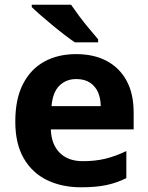

<svg xmlns="http://www.w3.org/2000/svg" viewBox="-20 -786 631 816"><path d="M303 -556Q379 -556 433.5 -527Q488 -498 518 -443Q548 -388 548 -308V-236H196Q198 -173 233.5 -137Q269 -101 332 -101Q385 -101 428 -111.5Q471 -122 517 -144V-29Q477 -9 432.5 0.5Q388 10 325 10Q243 10 180 -20.5Q117 -51 81 -113Q45 -175 45 -269Q45 -365 77.5 -428.5Q110 -492 168 -524Q226 -556 303 -556ZM304 -450Q261 -450 232.5 -422Q204 -394 199 -335H408Q408 -368 396.5 -394Q385 -420 362 -435Q339 -450 304 -450ZM282 -766Q297 -744 317.5 -716.5Q338 -689 359.5 -663.5Q381 -638 397 -619V-606H298Q279 -619 253.5 -638.5Q228 -658 201.5 -680Q175 -702 152 -722Q129 -742 115 -756V-766Z"/></svg>

Font: Noto Sans Telugu
Style: Regular
Weight: 400
Designer: Jelle Bosma - Monotype Design Team
Foundry: Monotype Imaging Inc.
Version: Version 2.003